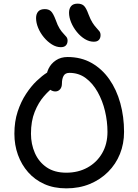

<svg xmlns="http://www.w3.org/2000/svg" viewBox="-20 -1024 760 1054"><path d="M344 10Q276 10 223.5 -13.5Q171 -37 134.5 -78.5Q98 -120 78.5 -174Q59 -228 59 -290Q59 -357 77 -411.5Q95 -466 123 -508.5Q151 -551 181.5 -580Q212 -609 237 -624.5Q262 -640 274 -640Q284 -640 292 -637Q300 -634 309 -621Q324 -599 313.5 -582Q303 -565 282 -551Q252 -531 221.5 -496Q191 -461 170.5 -410Q150 -359 150 -290Q150 -233 171.5 -184Q193 -135 236 -105.5Q279 -76 344 -76Q409 -76 460 -104Q511 -132 540.5 -182.5Q570 -233 570 -300Q570 -357 556.5 -414Q543 -471 516 -519Q489 -567 450.5 -595.5Q412 -624 361 -624Q338 -624 329 -607.5Q320 -591 320 -566Q320 -545 309.5 -533.5Q299 -522 284 -522Q271 -522 259.5 -529Q248 -536 240.5 -550.5Q233 -565 233 -585Q233 -619 246.5 -647Q260 -675 287 -693Q314 -711 351 -711Q425 -711 482.5 -678.5Q540 -646 580 -589Q620 -532 640.5 -457.5Q661 -383 661 -300Q661 -235 638.5 -179Q616 -123 573.5 -80.5Q531 -38 473 -14Q415 10 344 10ZM495 -795Q470 -795 446 -809.5Q422 -824 402 -848.5Q382 -873 370.5 -901Q359 -929 359 -954Q359 -977 370.5 -990.5Q382 -1004 406 -1004Q428 -1004 440.5 -992.5Q453 -981 466 -945Q477 -916 488 -899Q499 -882 509 -871.5Q519 -861 525.5 -852.5Q532 -844 532 -831Q532 -815 523 -805Q514 -795 495 -795ZM314 -765Q289 -765 265 -780Q241 -795 221 -819Q201 -843 189.5 -871Q178 -899 178 -925Q178 -947 189.5 -960.5Q201 -974 226 -974Q247 -974 259.5 -962.5Q272 -951 286 -914Q296 -885 307 -867.5Q318 -850 328 -840Q338 -830 344.5 -821.5Q351 -813 351 -801Q351 -785 342 -775Q333 -765 314 -765Z"/></svg>

Font: Shantell Sans
Style: Regular
Weight: 400
Designer: Stephen Nixon, Anya Danilova, Shantell Martin
Foundry: Arrow Type
Version: Version 1.008;[ac192a2d6]